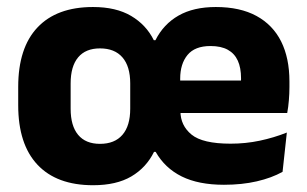

<svg xmlns="http://www.w3.org/2000/svg" viewBox="-20 -527 897 561"><path d="M252.1 14.2Q145.8 14.2 89.5 -45.7Q33.2 -105.6 33.2 -219.6V-273Q33.2 -387.2 89.5 -446.8Q145.8 -506.5 251.8 -506.5Q319 -506.5 363.1 -480.5Q407.2 -454.4 429.4 -409.6H434.2Q457.8 -456.5 501.7 -481.5Q545.5 -506.5 610.6 -506.5Q681.5 -506.5 729.4 -480.4Q777.2 -454.3 801.5 -405.8Q825.7 -357.2 825.7 -288.9V-272.5Q825.7 -253.4 824 -233.6Q822.4 -213.8 819.2 -196.8H681.5Q683.2 -227.3 683.7 -253.5Q684.3 -279.6 684.3 -298.2Q684.3 -329 674.8 -349.8Q665.3 -370.7 645.6 -381.6Q625.9 -392.5 595.1 -392.5Q549.3 -392.5 527.9 -366.4Q506.5 -340.3 506.5 -297.3V-251.9L507.2 -235.2V-202.3Q507.2 -160.4 539.6 -133.8Q572 -107.2 653.8 -107.2Q697.7 -107.2 738.9 -115.9Q780.2 -124.6 818.1 -139.7L805.6 -24.9Q773.6 -7.1 730.2 2.9Q686.8 12.9 634.3 12.9Q560.2 12.9 511 -11.4Q461.8 -35.8 434.8 -83.3H430.1Q407.3 -37.1 363.6 -11.4Q319.9 14.2 252.1 14.2ZM788.4 -196.8H441.5V-291.7H788.4ZM272.1 -106.7Q315 -106.7 337.7 -133Q360.5 -159.2 360.5 -209.4V-283.2Q360.5 -333.2 337.7 -359.4Q315 -385.6 272.1 -385.6Q230.2 -385.6 208.3 -359.4Q186.4 -333.2 186.4 -283.2V-209.4Q186.4 -159.2 208.3 -133Q230.2 -106.7 272.1 -106.7Z"/></svg>

Font: Anek Kannada Medium
Style: Regular
Weight: 500
Designer: Vaishnavi Murthy, Maithili Shingre (Kannada) & Yesha Goshar (Latin)
Foundry: Ek Type
Version: Version 1.003